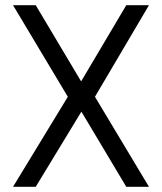

<svg xmlns="http://www.w3.org/2000/svg" viewBox="-20 -716 621 736"><path d="M117 -696H30L240 -345L30 0H117L292 -288L464 0H551L344 -345L551 -696H464L291 -404Z"/></svg>

Font: TitilliumText22L
Style: 400 wt
Weight: 400
Designer: Campivisivi
Foundry: Campivisivi
Version: 1.000